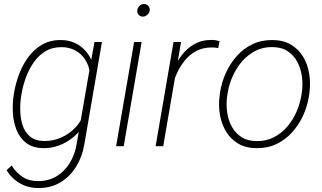

<svg xmlns="http://www.w3.org/2000/svg" viewBox="-20 -741 1634 973"><path d="M459 -528.3H496.6L407.2 -8.3Q397 52.2 366.5 102.5Q335.9 152.8 287.1 182.6Q238.3 212.4 173.3 211.9Q139.6 211.9 109.6 201.2Q79.6 190.4 55.2 170.2Q30.8 149.9 13.2 121.6L39.1 97.7Q62 134.3 94.5 155.5Q127 176.8 171.9 176.8Q226.1 177.2 266.8 152.3Q307.6 127.4 333.3 85.4Q358.9 43.5 367.7 -7.3L438 -413.1ZM49.3 -258.3 50.8 -268.6Q58.6 -315.9 76.2 -363.5Q93.8 -411.1 122.8 -450.9Q151.9 -490.7 193.1 -514.6Q234.4 -538.6 289.1 -538.1Q328.1 -538.1 360.1 -522.9Q392.1 -507.8 414.8 -481.7Q437.5 -455.6 449 -421.4Q460.4 -387.2 459 -348.6L428.2 -166.5Q419.4 -127.9 397.2 -95.7Q375 -63.5 344 -39.8Q313 -16.1 276.4 -2.9Q239.7 10.3 200.7 9.8Q146.5 9.3 113.3 -16.1Q80.1 -41.5 64 -82Q47.9 -122.6 45.2 -169.2Q42.5 -215.8 49.3 -258.3ZM89.8 -268.6 87.9 -258.3Q82 -223.1 82.5 -183.1Q83 -143.1 94 -107.7Q105 -72.3 131.6 -49.6Q158.2 -26.9 204.6 -26.4Q248 -25.9 289.3 -43.7Q330.6 -61.5 361.6 -94Q392.6 -126.5 405.3 -168.9L435.5 -341.3Q438 -374.5 428.5 -403.6Q418.9 -432.6 399.7 -454.8Q380.4 -477.1 353 -489.5Q325.7 -502 292.5 -502Q245.1 -502.4 210.2 -481.2Q175.3 -460 151.1 -425.3Q127 -390.6 111.8 -349.6Q96.7 -308.6 89.8 -268.6Z M697.8 -528.3 606.9 0H568.4L659.7 -528.3ZM675.8 -689Q676.8 -701.2 686.8 -710.9Q696.8 -720.7 709.5 -720.7Q723.1 -720.7 731.7 -710.9Q740.2 -701.2 738.8 -688Q737.3 -675.8 727.1 -666.5Q716.8 -657.2 704.1 -656.7Q690.9 -656.7 682.4 -666.3Q673.8 -675.8 675.8 -689Z M882.3 -437.5 807.1 0H768.6L859.4 -528.3H897.5ZM1092.8 -532.2 1085.9 -497.6Q1077.6 -499 1069.3 -499.8Q1061 -500.5 1052.2 -500.5Q1008.3 -500.5 974.4 -482.4Q940.4 -464.4 915.8 -433.6Q891.1 -402.8 874.8 -365.7Q858.4 -328.6 850.1 -290.5L830.6 -286.6Q838.4 -331.1 854.7 -375.7Q871.1 -420.4 898.2 -457.5Q925.3 -494.6 963.9 -516.8Q1002.4 -539.1 1054.7 -538.6Q1064.5 -538.6 1074 -536.9Q1083.5 -535.2 1092.8 -532.2Z M1092.8 -254.4 1095.2 -272.9Q1103 -323.7 1124.5 -371.3Q1146 -418.9 1179.7 -456.8Q1213.4 -494.6 1258.8 -516.6Q1304.2 -538.6 1359.9 -538.1Q1415 -538.1 1453.9 -515.1Q1492.7 -492.2 1515.6 -454.3Q1538.6 -416.5 1546.6 -369.4Q1554.7 -322.3 1548.3 -273.4L1545.9 -254.9Q1538.1 -204.1 1516.6 -156.7Q1495.1 -109.4 1461.4 -71.5Q1427.7 -33.7 1382.6 -11.7Q1337.4 10.3 1281.7 9.8Q1226.6 9.8 1187.7 -12.9Q1148.9 -35.6 1126 -73.7Q1103 -111.8 1094.7 -158.7Q1086.4 -205.6 1092.8 -254.4ZM1134.3 -272.9 1131.3 -253.9Q1125.5 -214.4 1130.9 -174.1Q1136.2 -133.8 1154.1 -100.3Q1171.9 -66.9 1203.6 -46.4Q1235.4 -25.9 1281.7 -25.9Q1329.1 -25.4 1367.4 -45.2Q1405.8 -64.9 1434.6 -97.9Q1463.4 -130.9 1481.4 -171.9Q1499.5 -212.9 1506.8 -254.9L1509.8 -273.4Q1515.6 -313 1510 -353.3Q1504.4 -393.6 1486.8 -427.2Q1469.2 -460.9 1437.5 -481.7Q1405.8 -502.4 1359.4 -502.4Q1312.5 -502.9 1274.2 -483.2Q1235.8 -463.4 1207 -430.2Q1178.2 -397 1159.7 -356Q1141.1 -314.9 1134.3 -272.9Z"/></svg>

Font: Roboto ExtraLight
Style: Italic
Weight: 250
Designer: Christian Robertson
Foundry: Google
Version: Version 3.009; 2024